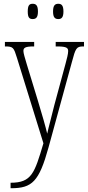

<svg xmlns="http://www.w3.org/2000/svg" viewBox="-20 -758 465 1017"><path d="M289 -657C306 -657 316 -666 316 -697C316 -729 306 -738 289 -738C271 -738 261 -729 261 -697C261 -666 271 -657 289 -657ZM153 -657C171 -657 181 -666 181 -697C181 -729 171 -738 153 -738C135 -738 127 -729 127 -697C127 -666 135 -657 153 -657ZM36 210V239H39C150 239 187 204 237 23L361 -430C380 -502 385 -512 420 -512H425V-536H275V-512H290C335 -511 341 -503 341 -487C341 -471 334 -447 327 -420L268 -202C253 -139 238 -87 230 -50C222 -85 204 -148 180 -227L122 -417C112 -451 104 -476 104 -488C104 -505 114 -512 158 -512H161V-536H6V-512H8C50 -512 53 -506 70 -451L210 1C163 159 148 210 36 210Z"/></svg>

Font: Noto Serif Devanagari ExtraCondensed ExtraLight
Style: Regular
Weight: 200
Width: 2
Designer: Universal Thirst, Indian Type Foundry and the Monotype Design Team
Foundry: Monotype Imaging Inc.
Version: Version 2.004